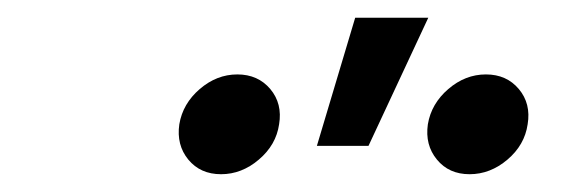

<svg xmlns="http://www.w3.org/2000/svg" viewBox="-20 -814 665 218"><path d="M339.8 -648.4 383.3 -793.9H466.3L398.4 -648.4ZM231 -616.2Q207.5 -616.2 193.8 -632.8Q180.2 -649.4 183.6 -672.9Q187.5 -696.3 206.8 -712.9Q226.1 -729.5 249.5 -729.5Q272.9 -729.5 286.9 -712.9Q300.8 -696.3 296.9 -672.9Q293.5 -649.4 273.9 -632.8Q254.4 -616.2 231 -616.2ZM513.2 -616.2Q489.7 -616.2 476.1 -632.8Q462.4 -649.4 465.8 -672.9Q469.7 -696.3 489 -712.9Q508.3 -729.5 531.7 -729.5Q555.2 -729.5 569.1 -712.9Q583 -696.3 579.1 -672.9Q575.7 -649.4 556.2 -632.8Q536.6 -616.2 513.2 -616.2Z"/></svg>

Font: Inter Display
Style: Italic
Weight: 400
Italic angle: -9.39999°
Designer: Rasmus Andersson
Foundry: rsms
Version: Version 4.000;git-a52131595